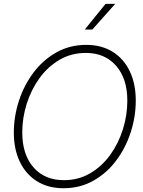

<svg xmlns="http://www.w3.org/2000/svg" viewBox="-20 -972 746 1002"><path d="M311.5 10.3Q231.4 10.3 173.3 -25.9Q115.2 -62 83.7 -127.4Q52.2 -192.9 52.2 -279.8Q52.2 -364.7 78.9 -446.3Q105.5 -527.8 155.3 -593.8Q205.1 -659.7 274.7 -698.7Q344.2 -737.8 430.2 -737.8Q509.8 -737.8 567.9 -701.7Q626 -665.5 657.2 -600.1Q688.5 -534.7 688.5 -447.3Q688.5 -362.3 661.9 -280.8Q635.3 -199.2 585.9 -133.5Q536.6 -67.9 467 -28.8Q397.5 10.3 311.5 10.3ZM313.5 -31.7Q389.2 -31.7 450.4 -67.6Q511.7 -103.5 554.9 -163.3Q598.1 -223.1 621.3 -296.9Q644.5 -370.6 644.5 -446.3Q644.5 -562 585.7 -628.9Q526.9 -695.8 428.7 -695.8Q352.1 -695.8 290.8 -659.9Q229.5 -624 186 -564Q142.6 -503.9 119.4 -430.2Q96.2 -356.4 96.2 -280.8Q96.2 -165.5 154.8 -98.6Q213.4 -31.7 313.5 -31.7ZM422.4 -817.9 530.8 -951.7H581.1L461.9 -817.9Z"/></svg>

Font: Inter Display ExtraLight
Style: Italic
Weight: 200
Italic angle: -9.39999°
Designer: Rasmus Andersson
Foundry: rsms
Version: Version 4.000;git-a52131595